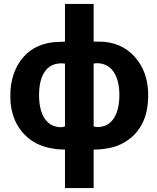

<svg xmlns="http://www.w3.org/2000/svg" viewBox="-20 -750 798 978"><path d="M457 208H311V12Q276 12 251 7Q160 -6 102 -67.5Q44 -129 34 -225Q24 -354 82.5 -438Q141 -522 251 -535L311 -538V-730H457V-538Q502 -538 512 -537Q620 -526 682.5 -440.5Q745 -355 733 -225Q724 -125 664 -64Q604 -3 513 8Q493 12 457 12ZM479 -428Q463 -428 457 -426V-106Q475 -101 493 -104Q539 -111 563.5 -153.5Q588 -196 588 -266Q588 -339 560 -382Q532 -425 479 -428ZM289 -102Q302 -102 311 -106V-426Q293 -429 274 -426Q227 -419 203 -377Q179 -335 179 -266Q179 -190 207 -147Q235 -104 289 -102Z"/></svg>

Font: Repo
Style: Bold
Weight: 700
Designer: Stefan Peev
Foundry: Context Ltd
Version: Version 001.000